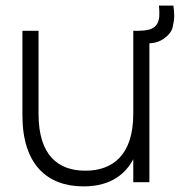

<svg xmlns="http://www.w3.org/2000/svg" viewBox="-20 -650 642 685"><path d="M547 -630C548 -620.5 548.5 -611.5 548.5 -603.5C548.5 -593 551 -552 508 -543.5C498 -541 484 -540.5 472 -540H455.5V-244C455.5 -95.5 381 -41 284.5 -41C187 -41 117.5 -96 117.5 -244V-540H60V-238.5C60 -64 147.5 15 278 15C382.5 15 431.5 -36.5 455.5 -82V0H513V-495.5C515.5 -496 518 -496 520.5 -496C537 -497.5 551.5 -503 564.5 -512C582 -524.5 592.5 -538 596 -553C599.5 -568 601.5 -581.5 601.5 -594C601.5 -605.5 600.5 -617.5 598.5 -630Z"/></svg>

Font: Vela Sans Light
Style: Regular
Weight: 300
Designer: Principal design: Mikhail Sharanda - project Manrope.
Design modification: Ravid Balaliev
Foundry: Mikhail Sharanda
Version: Version 1.001